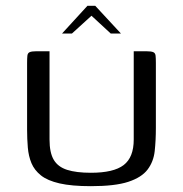

<svg xmlns="http://www.w3.org/2000/svg" viewBox="-20 -636 628 659"><path d="M515 -197Q515 -154 511 -117.5Q507 -81 486.5 -54Q466 -27 420.5 -12Q375 3 292 3Q226 3 184.5 -6.5Q143 -16 120.5 -34Q98 -52 88 -76Q78 -100 75.5 -129.5Q73 -159 73 -191V-420Q73 -436 74 -445Q75 -454 82 -457Q89 -460 103 -460H150V-157Q150 -112 164.5 -87.5Q179 -63 210.5 -53Q242 -43 292 -43Q370 -43 404.5 -69.5Q439 -96 439 -157V-460H484Q499 -460 506 -457Q513 -454 514 -445Q515 -436 515 -420ZM193 -521 280 -616H307L395 -521H360L294 -582L227 -521Z"/></svg>

Font: Genos Thin
Style: Regular
Weight: 400
Version: Version 1.010